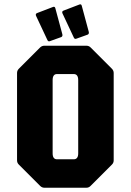

<svg xmlns="http://www.w3.org/2000/svg" viewBox="-20 -881 614 901"><path d="M188.5 0Q177 0 168.5 -8.5L68.5 -108.5Q60 -116.5 60 -128.5V-538.5Q60 -550 68.5 -558.5L168.5 -658.5Q177 -666.5 188.5 -666.5H385Q397 -666.5 405 -658.5L505 -558.5Q513.5 -550 513.5 -538.5V-128.5Q513.5 -116.5 505 -108.5L405 -8.5Q397 0 385 0ZM247.5 -133.5H326Q347 -133.5 347 -161.5V-505Q347 -533.5 326 -533.5H247.5Q227 -533.5 227 -505V-161.5Q227 -133.5 247.5 -133.5ZM338.5 -699.5Q330.5 -696 326.5 -704.5L273 -818.5Q269.5 -827.5 277.5 -831L350.5 -859Q361 -864 363.5 -854.5L396.5 -732Q399 -722 391.5 -718.5ZM214.5 -688Q206.5 -684.5 202.5 -693L149 -807Q145.5 -816 153.5 -819.5L226.5 -847.5Q237 -852.5 239.5 -843L272.5 -720.5Q275 -710.5 267.5 -707Z"/></svg>

Font: Jaro
Style: Regular
Weight: 400
Designer: Agyei Archer, Celine Hurka, Mirko Velimirović
Version: Version 1.000